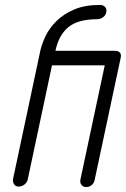

<svg xmlns="http://www.w3.org/2000/svg" viewBox="-20 -759 511 779"><path d="M144 -555Q150 -582 165.5 -614Q181 -646 209.5 -674Q238 -702 281 -720.5Q324 -739 386 -739Q399 -739 406.5 -730.5Q414 -722 411 -709Q409 -697 398 -689Q387 -681 374 -681Q296 -681 257 -648.5Q218 -616 205 -553H446Q457 -553 462.5 -549Q468 -545 469.5 -540.5Q471 -536 470.5 -531.5Q470 -527 470 -526L364 -29Q362 -17 352.5 -8.5Q343 0 329 0Q318 0 311 -8.5Q304 -17 306 -29L405 -494H191L93 -33Q91 -20 80 -11Q69 -2 55 -2Q44 -2 37.5 -11Q31 -20 33 -33Z"/></svg>

Font: VDS
Style: Thin Italic
Weight: 100
Width: 0
Designer: artmaker
Foundry: artmaker
Version: Version 1.000 2012 initial release